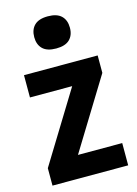

<svg xmlns="http://www.w3.org/2000/svg" viewBox="-120 -855 655 920"><g transform="rotate(-15 208.0 -395.0)"><path d="M23 0V-86.5L237.5 -436H28V-546.5H393.5V-460L179 -110.5H398.5V0ZM211 -630Q166 -630 144.2 -651.2Q122.5 -672.5 122.5 -709.5Q122.5 -747 144.2 -768.2Q166 -789.5 211 -789.5Q256 -789.5 277.8 -768.2Q299.5 -747 299.5 -709.5Q299.5 -672.5 277.8 -651.2Q256 -630 211 -630Z"/></g></svg>

Font: Encode Sans Condensed
Style: Bold
Weight: 700
Width: 3
Designer: Multiple Designers
Foundry: Impallari Type
Version: Version 3.000; ttfautohint (v1.8.3) -l 8 -r 50 -G 200 -x 14 